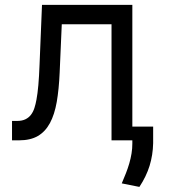

<svg xmlns="http://www.w3.org/2000/svg" viewBox="-20 -565 689 773"><path d="M28.4 -78.1H48.3Q68.9 -78.1 82.6 -84.9Q96.2 -91.6 104.9 -103.2Q113.6 -114.7 118.6 -130.3Q123.6 -146 126.8 -163.7Q131.4 -188.2 134.4 -222.5Q137.4 -256.7 139.2 -304L149.1 -545.5H512.8V-55.4H596.6V11.4Q595.5 59.7 582.2 102.6Q568.9 145.6 541.2 187.5L470.2 173.3Q479.4 152 487.2 131.9Q495 111.9 500.7 92.2Q506.4 72.4 509.6 52.7Q512.8 33 512.8 12.8V0H429V-467.3H228.7L220.2 -272.7Q217.3 -205.6 208.5 -154.7Q199.6 -103.7 180.9 -69.2Q162.3 -34.8 132.3 -17.4Q102.3 0 56.8 0H28.4Z"/></svg>

Font: Inter P
Style: Regular
Weight: 400
Designer: Rasmus Andersson
Foundry: rsms
Version: Version 3.018;git-588b23468